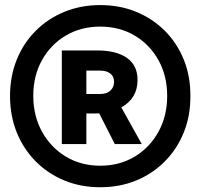

<svg xmlns="http://www.w3.org/2000/svg" viewBox="-20 -748 816 775"><path d="M384.8 7.8Q306.2 7.8 239.7 -19.5Q173.3 -46.9 124 -96.7Q74.7 -146.5 47.6 -213.6Q20.5 -280.8 20.5 -360.4Q20.5 -439.9 47.6 -507.1Q74.7 -574.2 124 -623.5Q173.3 -672.9 239.7 -700.2Q306.2 -727.5 384.8 -727.5Q463.4 -727.5 529.8 -700.2Q596.2 -672.9 645.5 -623.5Q694.8 -574.2 721.9 -507.1Q749 -439.9 748.5 -360.4Q749 -280.8 721.9 -213.6Q694.8 -146.5 645.5 -96.7Q596.2 -46.9 529.8 -19.5Q463.4 7.8 384.8 7.8ZM384.8 -79.1Q462.4 -79.1 523.4 -115.7Q584.5 -152.3 619.6 -216.1Q654.8 -279.8 654.8 -360.4Q654.8 -441.9 619.6 -505.1Q584.5 -568.4 523.4 -604.5Q462.4 -640.6 384.8 -640.6Q306.6 -640.6 245.6 -604.5Q184.6 -568.4 149.4 -505.1Q114.3 -441.9 114.3 -361.3Q114.3 -280.3 149.7 -216.3Q185.1 -152.3 246.1 -115.7Q307.1 -79.1 384.8 -79.1ZM229.5 -166.5V-544.4H372.1Q449.2 -544.4 492.2 -514.4Q535.2 -484.4 535.2 -425.3Q535.2 -351.1 469.7 -314.5L552.2 -166.5H443.4L380.4 -290.5Q372.1 -290 363.8 -290H328.6V-166.5ZM385.3 -462.9H328.6V-368.7H385.3Q411.6 -368.7 426 -382.6Q440.4 -396.5 440.4 -417Q440.4 -439.5 425.3 -451.2Q410.2 -462.9 385.3 -462.9Z"/></svg>

Font: Reddit Sans ExtraBold
Style: Regular
Weight: 800
Designer: Stephen Hutchings
Foundry: Reddit
Version: Version 1.014; ttfautohint (v1.8.4.7-5d5b)